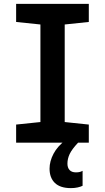

<svg xmlns="http://www.w3.org/2000/svg" viewBox="-20 -734 540 988"><path d="M63 0V-93L188 -106V-608L63 -621V-714H437V-621L313 -608V-106L437 -93V0ZM345 234Q290 234 262.5 207.5Q235 181 235 134Q235 96 255.5 57Q276 18 319 -14L382 0Q350 34 338.5 58.5Q327 83 327 108Q327 129 338 141Q349 153 371 153Q382 153 390 151Q398 149 405 145V222Q395 227 379.5 230.5Q364 234 345 234Z"/></svg>

Font: Noto Sans Mono ExtraCondensed
Style: Bold
Weight: 700
Width: 2
Designer: Monotype Design Team
Foundry: Monotype Imaging Inc.
Version: Version 2.014